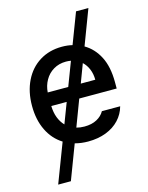

<svg xmlns="http://www.w3.org/2000/svg" viewBox="-132 -789 825 1069"><g transform="rotate(-15 280.5 -254.0)"><path d="M408.2 -505.9Q460.4 -475.6 490.5 -417Q520.5 -358.4 520.5 -270.5V-233.4H304.7L247.1 -81.1Q268.6 -75.2 293 -75.2Q335.4 -75.2 364.7 -91.1Q394 -106.9 408.2 -132.8H513.7Q502 -89.8 471.7 -57.4Q441.4 -24.9 395.3 -7.1Q349.1 10.7 292 10.7Q252 10.7 215.8 1L140.6 199.2H67.4L153.3 -25.9Q99.1 -59.6 69.6 -120.4Q40 -181.2 40 -261.7Q40 -342.8 70.6 -405.3Q101.1 -467.8 156.7 -502.4Q212.4 -537.1 285.2 -537.1Q318.4 -537.1 345.7 -530.3L413.1 -707H484.4ZM187.5 -115.7 232.4 -233.4H143.6Q144.5 -195.8 156 -166Q167.5 -136.2 187.5 -115.7ZM262.2 -311.5 314.5 -448.7Q299.8 -451.2 286.1 -451.2Q245.6 -451.2 214.1 -432.4Q182.6 -413.6 164.6 -381.6Q146.5 -349.6 144 -311.5ZM418 -311.5Q418 -344.7 406.7 -372.3Q395.5 -399.9 375 -418.9L334.5 -311.5Z"/></g></svg>

Font: Pretendard GOV Medium
Style: Regular
Weight: 500
Designer: Base glyphs from Inter by Rasmus Andersson; Hangeul glyphs from Noto Sans CJK(Source Han Sans) by Jang Soo-young and Kan
Foundry: Kil Hyung-jin
Version: Version 1.309